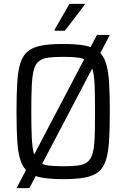

<svg xmlns="http://www.w3.org/2000/svg" viewBox="-20 -925 658 1000"><path d="M66 55 485 -743H552L133 55ZM309 8Q242 8 197.5 0Q153 -8 126.5 -29Q100 -50 87 -89Q74 -128 70 -190.5Q66 -253 66 -344Q66 -435 70 -497.5Q74 -560 87 -599Q100 -638 126.5 -659Q153 -680 197.5 -688Q242 -696 309 -696Q376 -696 420.5 -688Q465 -680 491.5 -659Q518 -638 531 -599Q544 -560 548 -497.5Q552 -435 552 -344Q552 -253 548 -190.5Q544 -128 531 -89Q518 -50 491.5 -29Q465 -8 420.5 0Q376 8 309 8ZM309 -59Q356 -59 386.5 -63Q417 -67 435 -81Q453 -95 462 -125.5Q471 -156 473 -209Q475 -262 475 -344Q475 -426 473 -479Q471 -532 462 -562.5Q453 -593 435 -607Q417 -621 386.5 -625Q356 -629 309 -629Q262 -629 232 -625Q202 -621 183.5 -607Q165 -593 156.5 -562.5Q148 -532 145.5 -479Q143 -426 143 -344Q143 -262 145.5 -209Q148 -156 156.5 -125.5Q165 -95 183.5 -81Q202 -67 232 -63Q262 -59 309 -59ZM264 -765V-770L342 -905H421V-900L318 -765Z"/></svg>

Font: Saira SemiCondensed
Style: Regular
Weight: 400
Width: 4
Designer: Hector Gatti with collaboration of the Omnibus-Type team
Foundry: Omnibus-Type
Version: Version 1.101